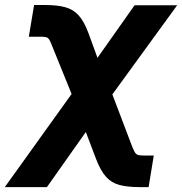

<svg xmlns="http://www.w3.org/2000/svg" viewBox="-83 -557 741 781"><path d="M-63.5 204.1 272.5 -264.2H339.4L451.2 30.3Q459.5 52.2 465.1 61.8Q470.7 71.3 479 73.5Q487.3 75.7 503.4 75.7H542.5L521.5 204.1H484.4Q435.1 204.1 402.6 195.3Q370.1 186.5 348.4 162.4Q326.7 138.2 308.6 91.8L266.1 -20L107.9 204.1ZM241.7 -92.3 132.8 -360.8Q124 -383.8 118.7 -393.6Q113.3 -403.3 105.5 -405.5Q97.7 -407.7 81.1 -407.7H34.2L55.7 -536.6H100.6Q149.9 -536.6 182.6 -527.6Q215.3 -518.6 237.3 -494.1Q259.3 -469.7 276.4 -423.3L313.5 -321.8L464.4 -535.6H637.7L315.4 -92.3Z"/></svg>

Font: Inter 20pt ExtraBold
Style: Italic
Weight: 800
Italic angle: -9.3988°
Version: Version 4.001;git-66647c0bb